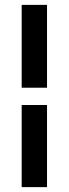

<svg xmlns="http://www.w3.org/2000/svg" viewBox="-20 -611 282 788"><path d="M173 -591H69V-251H173ZM173 -180H69V157H173Z"/></svg>

Font: Mint Spirit
Style: Bold
Weight: 700
Designer: HARENDAL Hirwen
Foundry: Arkandis Digital Foundry.
Version: Version 1.004;FFEdit